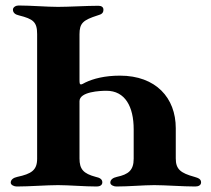

<svg xmlns="http://www.w3.org/2000/svg" viewBox="-20 -675 766 698"><path d="M19 -11C19 -2 32 3 41 3C87 3 149 -2 191 -2C230 -2 287 3 332 3C343 3 352 -2 352 -12C352 -24 342 -29 328 -32C283 -44 269 -60 269 -99V-307C269 -342 345 -345 367 -345C435 -345 466 -287 466 -205V-98C466 -56 447 -41 405 -32C391 -29 381 -22 381 -11C381 -2 394 3 403 3C449 3 501 -2 541 -2C580 -2 646 3 690 3C702 3 711 -2 711 -12C711 -24 701 -28 687 -32C636 -46 619 -60 619 -99V-209C619 -319 547 -400 416 -400C361 -400 319 -389 290 -375C283 -371 277 -368 275 -368C270 -368 269 -371 269 -385V-550C269 -591 282 -602 335 -619C349 -623 356 -627 356 -640C356 -649 349 -654 338 -654C294 -654 231 -650 191 -650C150 -650 93 -655 47 -655C38 -655 27 -649 27 -640C27 -629 35 -622 49 -619C101 -606 115 -595 115 -551V-98C115 -56 94 -43 43 -32C29 -29 19 -22 19 -11Z"/></svg>

Font: EB Garamond
Style: Bold
Weight: 700
Designer: Georg Duffner and Octavio Pardo
Foundry: Georg Duffner
Version: Version 1.000;PS 001.000;hotconv 1.0.88;makeotf.lib2.5.64775